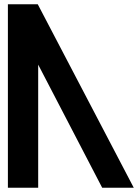

<svg xmlns="http://www.w3.org/2000/svg" viewBox="-20 -880 656 900"><path d="M17 -860V0H159V-577L459 0H607L157 -860Z"/></svg>

Font: Ny Stormning
Style: Hf
Weight: 700
Designer: Robert Jablonski, Mew Too
Foundry: Cannot Into Space Fonts
Version: Version 0.90